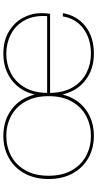

<svg xmlns="http://www.w3.org/2000/svg" viewBox="270 -858 594 1175"><g transform="rotate(-90 567.5 -270.0)"><path d="M827 -11Q918 -11 980 -57Q1042 -103 1055 -183H1075Q1061 -98 995.5 -45.5Q930 7 827 7Q733 7 666 -43.5Q599 -94 577 -185Q554 -94 486 -43.5Q418 7 324 7Q249 7 189 -26.5Q129 -60 94.5 -122.5Q60 -185 60 -270Q60 -355 94.5 -417.5Q129 -480 189 -513.5Q249 -547 324 -547Q418 -547 486 -496.5Q554 -446 577 -355Q599 -446 666 -496.5Q733 -547 827 -547Q906 -547 962 -513.5Q1018 -480 1046.5 -427Q1075 -374 1075 -315Q1075 -285 1071 -261H587Q588 -178 621.5 -122Q655 -66 709 -38.5Q763 -11 827 -11ZM324 -11Q389 -11 444 -39.5Q499 -68 533 -126Q567 -184 567 -270Q567 -356 533 -414Q499 -472 444 -500.5Q389 -529 324 -529Q259 -529 203.5 -500.5Q148 -472 114 -413.5Q80 -355 80 -270Q80 -185 114 -126.5Q148 -68 203.5 -39.5Q259 -11 324 -11ZM827 -529Q763 -529 709 -501.5Q655 -474 621.5 -418Q588 -362 587 -279H1057Q1062 -362 1030.5 -418Q999 -474 944.5 -501.5Q890 -529 827 -529Z"/></g></svg>

Font: Fz Poppins Thin
Style: Regular
Weight: 100
Designer: Ninad Kale (Devanagari), Jonny Pinhorn (Latin)
Foundry: Indian Type Foundry
Version: Vit hóa bi Vntype.Com & FontZin.Com